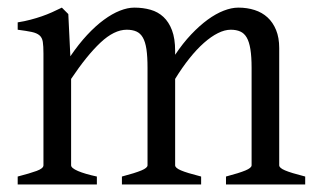

<svg xmlns="http://www.w3.org/2000/svg" viewBox="-20 -489 843 509"><path d="M579.1 0V-21Q614.3 -30.3 630.6 -37.1Q647 -43.9 647 -50.8V-309.1Q647 -338.9 643.8 -358.6Q640.6 -378.4 634 -389.6Q627.4 -400.9 616.9 -405.5Q606.4 -410.2 591.8 -410.2Q575.7 -410.2 557.6 -401.1Q539.6 -392.1 520.5 -375.2Q501.5 -358.4 482.2 -334.2Q462.9 -310.1 444.3 -279.8V-50.8Q444.3 -43.9 459.5 -37.4Q474.6 -30.8 513.2 -21V0H303.2V-21Q338.4 -30.3 354.7 -37.1Q371.1 -43.9 371.1 -50.8V-309.1Q371.1 -338.9 368.2 -358.6Q365.2 -378.4 358.6 -389.6Q352.1 -400.9 341.6 -405.5Q331.1 -410.2 315.9 -410.2Q282.7 -410.2 246.3 -376Q210 -341.8 168.5 -279.8V-50.8Q168.5 -43.5 186.8 -35.6Q205.1 -27.8 236.8 -21V0H26.9V-21Q59.1 -29.3 77.1 -35.9Q95.2 -42.5 95.2 -50.8V-347.2Q95.2 -366.7 93.5 -377.9Q91.8 -389.2 84.7 -395.3Q77.6 -401.4 64 -404.3Q50.3 -407.2 26.9 -410.2V-429.7Q45.4 -432.6 61 -436.8Q76.7 -440.9 90.8 -445.8Q105 -450.7 117.9 -456.5Q130.9 -462.4 144 -468.8L161.1 -451.7L166.5 -339.8Q188.5 -372.1 210.9 -396.2Q233.4 -420.4 255.4 -436.5Q277.3 -452.6 297.9 -460.7Q318.4 -468.8 335.9 -468.8Q359.4 -468.8 379.2 -463.1Q398.9 -457.5 413.3 -444.1Q427.7 -430.7 436 -408.7Q444.3 -386.7 444.3 -354V-343.8Q464.8 -374.5 486.8 -397.7Q508.8 -420.9 530.5 -436.8Q552.2 -452.6 573 -460.7Q593.8 -468.8 611.8 -468.8Q635.3 -468.8 655 -462.4Q674.8 -456.1 689.2 -442.9Q703.6 -429.7 711.9 -409.4Q720.2 -389.2 720.2 -361.8V-50.8Q720.2 -43.9 735.4 -37.4Q750.5 -30.8 789.1 -21V0Z"/></svg>

Font: Gentium Plus Afr
Style: Regular
Weight: 400
Designer: J. Victor Gaultney, Annie Olsen, Iska Routamaa, Becca Hirsbrunner
Foundry: SIL International
Version: Version 5.000